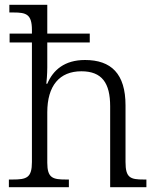

<svg xmlns="http://www.w3.org/2000/svg" viewBox="-20 -780 657 800"><path d="M17 0H267V-32H255C200 -32 177 -38 177 -102V-312C177 -423 228 -483 319 -483C405 -483 439 -434 439 -337V0H590V-32H579C523 -32 503 -39 503 -105V-341C503 -473 443 -530 334 -530C249 -530 201 -488 177 -431H173C174 -437 177 -472 177 -499V-603H354V-640H177V-760H19V-728H36C89 -728 113 -721 113 -655V-640H20V-603H113V-105C113 -39 91 -32 32 -32H17Z"/></svg>

Font: Noto Serif Georgian Light
Style: Regular
Weight: 300
Designer: Monotype Design Team, Akaki Razmadze
Foundry: Google LLC
Version: Version 2.003